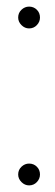

<svg xmlns="http://www.w3.org/2000/svg" viewBox="-20 -556 166 581"><path d="M68 5Q55 5 45 -5Q35 -15 35 -28Q35 -42 45 -51.5Q55 -61 68 -61Q82 -61 91.5 -51.5Q101 -42 101 -28Q101 -15 91.5 -5Q82 5 68 5ZM68 -470Q55 -470 45 -480Q35 -490 35 -503Q35 -517 45 -526.5Q55 -536 68 -536Q82 -536 91.5 -526.5Q101 -517 101 -503Q101 -490 91.5 -480Q82 -470 68 -470Z"/></svg>

Font: DM Sans 10pt Thin
Style: Regular
Weight: 250
Version: Version 4.004;gftools[0.9.30]